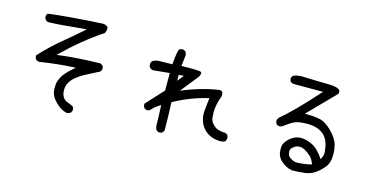

<svg xmlns="http://www.w3.org/2000/svg" viewBox="-77 -1121 3154 1600"><g transform="rotate(15 1500.0 -321.0)"><path d="M552 80Q505 70 467 36Q429 2 413 -29Q399 -55 399 -92Q399 -98 400 -124.5Q401 -151 422.5 -193Q444 -235 526 -304Q371 -297 217 -272Q180 -277 180 -313V-319Q274 -419 361 -490.5Q448 -562 532 -637Q437 -629 359.5 -621Q282 -613 203 -611L184 -621Q172 -635 172 -653V-658L182 -678Q340 -700 649 -717Q669 -717 688 -704Q696 -698 696 -685Q696 -670 685 -646Q522 -540 343 -366Q509 -388 714 -392L733 -382Q743 -370 743 -353V-347L733 -327Q681 -300 627 -272.5Q573 -245 536 -213Q479 -164 479 -100Q479 -24 543 -4Q562 2 583 14Q593 25 593 43V49L583 68Q569 78 552 80Z M1337 37H1331L1312 27Q1299 6 1299 -21V-35Q1299 -72 1294 -187Q1252 -165 1221 -130Q1209 -116 1191 -116H1186L1166 -126Q1156 -140 1156 -157V-163L1294 -313V-464L1154 -450Q1115 -455 1115 -495V-501L1125 -521Q1152 -538 1186 -538L1296 -540Q1300 -573 1303 -608Q1306 -643 1317 -672Q1329 -682 1347 -682H1353L1372 -672Q1383 -656 1383 -637L1372 -546L1441 -547Q1516 -547 1534 -543Q1547 -540 1547 -527Q1547 -516 1536 -497Q1437 -372 1413 -343Q1575 -412 1731 -435H1735Q1762 -435 1762 -401L1761 -388Q1731 -308 1731 -242Q1731 -225 1734 -194Q1737 -163 1770 -132.5Q1803 -102 1869 -102L1889 -92Q1898 -78 1898 -61Q1898 -56 1889 -35Q1870 -24 1846 -24Q1838 -24 1818 -26Q1748 -35 1704 -82Q1654 -135 1654 -217Q1654 -235 1658.5 -271.5Q1663 -308 1667 -347Q1518 -314 1370 -233Q1376 -78 1376 -17V8L1366 27Q1355 37 1337 37ZM1370 -417 1413 -472 1370 -468Z M2486 56Q2433 47 2388 5Q2350 -31 2350 -85V-107Q2352 -148 2396 -186.5Q2440 -225 2493 -225Q2508 -225 2533.5 -219.5Q2559 -214 2588.5 -200Q2618 -186 2647 -155.5Q2676 -125 2692 -96Q2712 -124 2712 -157L2709 -184Q2702 -257 2661 -300Q2610 -352 2509 -352Q2499 -352 2464.5 -349.5Q2430 -347 2400.5 -334Q2371 -321 2318 -281Q2307 -272 2287 -272H2283L2265 -281Q2255 -296 2255 -314V-317L2267 -339Q2372 -423 2568 -643H2310L2289 -652Q2279 -664 2279 -682V-688L2289 -706Q2324 -722 2365 -722Q2534 -716 2587 -716Q2699 -716 2699 -676Q2699 -668 2695 -659L2469 -428H2489Q2543 -428 2596 -418Q2649 -408 2706 -350.5Q2763 -293 2776 -241Q2786 -199 2786 -163Q2786 -154 2784 -127Q2782 -100 2768.5 -72Q2755 -44 2707.5 -2Q2660 40 2602.5 48Q2545 56 2486 56ZM2512 -17Q2517 -17 2535 -18.5Q2553 -20 2581 -23.5Q2609 -27 2636 -35Q2620 -80 2594 -103Q2538 -151 2502 -151Q2498 -151 2482 -149Q2466 -147 2443 -128Q2424 -113 2424 -91Q2424 -85 2428.5 -66Q2433 -47 2462 -31Q2486 -17 2512 -17Z"/></g></svg>

Font: Xiaolai SC
Style: Regular
Weight: 400
Designer: Nozomi Seto 瀬戸のぞみ
Version: Version 3.11;December 4, 2020;FontCreator 13.0.0.2613 64-bit